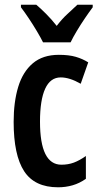

<svg xmlns="http://www.w3.org/2000/svg" viewBox="-20 -786 418 816"><path d="M227 10Q127 10 82.5 -58.5Q38 -127 38 -268Q38 -353 57.5 -417Q77 -481 119.5 -517Q162 -553 230 -553Q273 -553 302 -544.5Q331 -536 355 -521L323 -430Q276 -457 238 -457Q194 -457 172 -409Q150 -361 150 -269Q150 -86 241 -86Q270 -86 294 -95Q318 -104 345 -123V-26Q318 -7 288.5 1.5Q259 10 227 10ZM163 -606Q153 -626 137 -653Q121 -680 103 -707Q85 -734 69 -755V-766H134Q152 -751 176 -727Q200 -703 221 -676Q244 -706 265.5 -725.5Q287 -745 309 -766H374V-755Q359 -735 341 -708.5Q323 -682 306.5 -654.5Q290 -627 280 -606Z"/></svg>

Font: Noto Sans Gujarati UI ExtraCondensed SemiBold
Style: Regular
Weight: 600
Width: 2
Designer: Jelle Bosma - Monotype Design Team, Universal Thirst
Foundry: Monotype Imaging Inc.
Version: Version 2.106; ttfautohint (v1.8.4.7-5d5b)